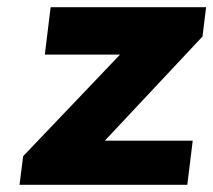

<svg xmlns="http://www.w3.org/2000/svg" viewBox="-20 -511 590 531"><path d="M498 0 513 -122H270L540 -410L550 -491H120L104 -360H312L44 -79L34 0Z"/></svg>

Font: Falling Sky
Style: ExBdObl
Weight: 400
Designer: Paul D. Hunt
Foundry: Adobe Systems Incorporated
Version: Version 1.02